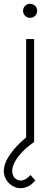

<svg xmlns="http://www.w3.org/2000/svg" viewBox="-57 -745 279 1007"><path d="M101 -651.5C121.5 -651.5 138 -667.5 138 -688C138 -709 121.5 -725 101 -725C80 -725 64 -709 64 -688C64 -667.5 80 -651.5 101 -651.5ZM51 242C78 242 106 229 128 201L103 173C88 190 69 202 51 202C28 202 7 182 7 152C7 103 61 40 122 0V-540H80V-24C15 29.5 -37 95 -37 152C-37 200 4 242 51 242Z"/></svg>

Font: Hauora ExtraLight
Style: Regular
Weight: 200
Designer: Mikhail Sharanda
Foundry: WCYS & Co.
Version: Version 1.010